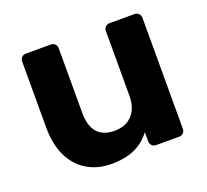

<svg xmlns="http://www.w3.org/2000/svg" viewBox="-97 -638 825 765"><g transform="rotate(-20 315.5 -255.0)"><path d="M254 10Q196 10 151.5 -16.5Q107 -43 82.5 -93.5Q58 -144 58 -216V-495Q58 -506 65 -513Q72 -520 82 -520H188Q199 -520 206 -513Q213 -506 213 -495V-222Q213 -110 311 -110Q358 -110 385.5 -139.5Q413 -169 413 -222V-495Q413 -506 420 -513Q427 -520 438 -520H544Q554 -520 561 -513Q568 -506 568 -495V-25Q568 -14 561 -7Q554 0 544 0H446Q435 0 428 -7Q421 -14 421 -25V-64Q395 -28 354 -9Q313 10 254 10Z"/></g></svg>

Font: Rubik Light SemiBold
Style: Regular
Weight: 600
Version: Version 2.300;gftools[0.9.30]